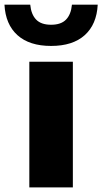

<svg xmlns="http://www.w3.org/2000/svg" viewBox="-68 -818 447 838"><path d="M60 0V-548.5H250V0ZM155 -617.5Q60.5 -617.5 8.2 -664.5Q-44 -711.5 -48.5 -797.5H64Q68 -755 89.8 -732.5Q111.5 -710 155 -710Q198.5 -710 220.2 -732.5Q242 -755 246 -797.5H358.5Q354 -711.5 301.8 -664.5Q249.5 -617.5 155 -617.5Z"/></svg>

Font: Encode Sans Semi Expanded ExtraBold
Style: Regular
Weight: 800
Width: 6
Designer: Multiple Designers
Foundry: Impallari Type
Version: Version 3.000; ttfautohint (v1.8.3) -l 8 -r 50 -G 200 -x 14 